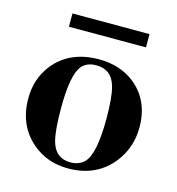

<svg xmlns="http://www.w3.org/2000/svg" viewBox="-92 -661 694 752"><g transform="rotate(15 254.5 -285.5)"><path d="M163.1 -211.9Q163.1 -348.6 196.3 -386.7Q216.8 -409.2 253.9 -409.2Q316.4 -409.2 334 -345.7Q345.7 -304.7 345.7 -215.8Q345.7 -73.2 308.6 -36.1Q287.1 -15.6 252.9 -15.6Q192.4 -15.6 174.8 -78.1Q163.1 -120.1 163.1 -211.9ZM258.8 -434.6Q138.7 -434.6 74.2 -352.5Q29.3 -293.9 29.3 -215.8Q29.3 -105.5 105.5 -41Q166 9.8 250 9.8Q365.2 9.8 430.7 -73.2Q479.5 -135.7 479.5 -217.8Q479.5 -327.1 402.3 -388.7Q342.8 -434.6 258.8 -434.6ZM110.4 -527.3H422.9V-581.1H110.4Z"/></g></svg>

Font: Abhaya Libre ExtraBold
Style: Regular
Weight: 800
Designer: Pushpananda Ekanayake, Sol Matas, Pathum Egodawatta
Foundry: Mooniak
Version: Version 1.050 ; ttfautohint (v1.6)